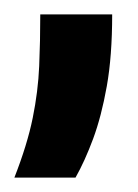

<svg xmlns="http://www.w3.org/2000/svg" viewBox="-29 -115 192 267"><path d="M-9 132Q9 86 16.5 49Q24 12 25.5 -23Q27 -58 27 -95H127Q127 -37 119.5 5Q112 47 100.5 78Q89 109 76 132Z"/></svg>

Font: Bricolage Grotesque SemiCondensed Medium
Style: Regular
Weight: 500
Width: 4
Designer: Mathieu Triay
Foundry: Atelier Triay
Version: Version 1.001;gftools[0.9.33.dev8+g029e19f]